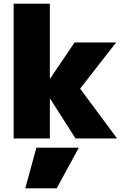

<svg xmlns="http://www.w3.org/2000/svg" viewBox="-20 -750 665 1040"><path d="M287 270H117L177 50H407ZM54 0V-730H250V-325H252L384 -520H609L414 -270L614 0H389L252 -215H250V0Z"/></svg>

Font: M PLUS 2 Black
Style: Regular
Weight: 900
Designer: Coji Morishita
Foundry: UNDERFOREST DESIGN
Version: Version 1.001